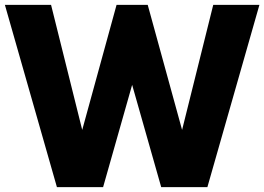

<svg xmlns="http://www.w3.org/2000/svg" viewBox="-46 -770 1087 790"><path d="M188.2 0 -25.9 -750H164.1L292.3 -235.5L433.6 -750H561.8L703.2 -235.5L831.4 -750H1021.4L807.3 0H617.3L497.7 -420.9L378.2 0Z"/></svg>

Font: Spartan ExtBd
Style: Regular
Weight: 800
Designer: Matt Bailey, Mirko Velimirovic
Foundry: Matt Bailey
Version: Version 1.005